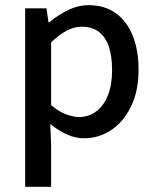

<svg xmlns="http://www.w3.org/2000/svg" viewBox="-20 -521 600 740"><path d="M77 199V-489H159L167 -435H170Q202 -462 241 -481.5Q280 -501 322 -501Q384 -501 426.5 -470Q469 -439 491.5 -383.5Q514 -328 514 -252Q514 -169 484.5 -109.5Q455 -50 407.5 -19Q360 12 304 12Q271 12 238.5 -2.5Q206 -17 174 -43L177 40V199ZM285 -70Q321 -70 350 -91Q379 -112 395.5 -152.5Q412 -193 412 -251Q412 -303 400 -340Q388 -377 362 -397.5Q336 -418 295 -418Q266 -418 237.5 -403Q209 -388 177 -358V-116Q206 -91 234.5 -80.5Q263 -70 285 -70Z"/></svg>

Font: Mada Medium
Style: Regular
Weight: 500
Designer: Khaled Hosny
Version: Version 1.5